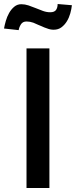

<svg xmlns="http://www.w3.org/2000/svg" viewBox="-57 -936 378 956"><path d="M-37 -794Q-34 -811 -28 -832Q-22 -853 -11.5 -871.5Q-1 -890 14 -902.5Q29 -915 49 -915Q67 -915 85 -909Q103 -903 121 -895.5Q139 -888 157 -881.5Q175 -875 193 -875Q214 -875 222 -886.5Q230 -898 230 -916L301 -910Q299 -891 293 -869.5Q287 -848 276 -830Q265 -812 249 -800Q233 -788 210 -788Q193 -788 176 -795Q163 -799 151 -805L134 -812Q122 -818 109 -823Q92 -829 75 -829Q56 -829 47 -814.5Q38 -800 36 -786ZM189 -695V0H75V-695Z"/></svg>

Font: Fz Poppins Med
Style: Regular
Weight: 500
Designer: Ninad Kale (Devanagari), Jonny Pinhorn (Latin)
Foundry: Indian Type Foundry
Version: Vit hóa bi Vntype.Com & FontZin.Com